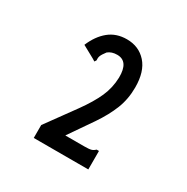

<svg xmlns="http://www.w3.org/2000/svg" viewBox="-101 -725 553 567"><g transform="rotate(30 175.0 -441.0)"><path d="M84 -290Q127 -349 155.5 -388.5Q184 -428 198 -459.5Q212 -491 213 -526Q214 -582 175 -582Q156 -582 144 -572Q134 -559 131.5 -552Q129 -545 130 -537L126 -531L118 -536L76 -559Q91 -595 116 -615.5Q141 -636 177 -636Q218 -636 243.5 -607.5Q269 -579 269 -525Q269 -485 255.5 -451Q242 -417 217.5 -381Q193 -345 161 -299H225Q242 -299 249 -301Q256 -303 262 -309H270V-246H84Z"/></g></svg>

Font: Inconsolata ExtraCondensed SemiBold
Style: Regular
Weight: 600
Width: 2
Monospace: yes
Designer: Raph Levien, Cyreal, Brenton Simpson
Foundry: Raph Levien, Cyreal, Google
Version: Version 3.001; ttfautohint (v1.8.2.53-6de2)